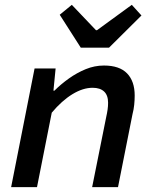

<svg xmlns="http://www.w3.org/2000/svg" viewBox="-20 -774 640 794"><path d="M26 0 123 -491H210L201 -399H205Q232 -426 265 -449.5Q298 -473 334.5 -488Q371 -503 410 -503Q474 -503 505.5 -470.5Q537 -438 537 -379Q537 -360 535 -340.5Q533 -321 528 -302L468 0H361L419 -289Q423 -307 425 -321Q427 -335 427 -349Q427 -380 410.5 -395.5Q394 -411 363 -411Q323 -411 279.5 -384.5Q236 -358 194 -308L133 0ZM314 -577 227 -713 277 -754 377 -649H381L525 -754L565 -710L431 -577Z"/></svg>

Font: Source Code Pro ExtraLight SemiBold
Style: Italic
Weight: 600
Italic angle: -11°
Monospace: yes
Version: Version 1.016;hotconv 1.0.116;makeotfexe 2.5.65601